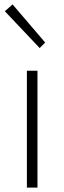

<svg xmlns="http://www.w3.org/2000/svg" viewBox="-20 -851 291 871"><path d="M102 0V-530H150V0ZM160 -633 2 -800 37 -831 185 -658Z"/></svg>

Font: Noto Sans KR Thin ExtraLight
Style: Regular
Weight: 250
Version: Version 2.004-H2;hotconv 1.0.118;makeotfexe 2.5.65603